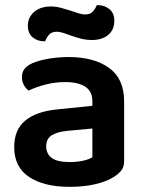

<svg xmlns="http://www.w3.org/2000/svg" viewBox="-20 -709 562 744"><path d="M338 -100V-211L241 -202Q201 -198 180 -184.5Q159 -171 159 -142Q159 -113 180.5 -97Q202 -81 250 -81Q279 -81 303 -86.5Q327 -92 338 -100ZM461 -316V-85Q461 -61 449 -47Q437 -33 419 -22Q391 -5 348 5Q305 15 250 15Q150 15 92.5 -23.5Q35 -62 35 -139Q35 -206 77.5 -241.5Q120 -277 201 -285L338 -299V-317Q338 -355 310.5 -373Q283 -391 233 -391Q194 -391 157 -381.5Q120 -372 91 -358Q80 -366 72.5 -379.5Q65 -393 65 -409Q65 -429 74.5 -441.5Q84 -454 105 -464Q134 -476 171 -482Q208 -488 246 -488Q344 -488 402.5 -446Q461 -404 461 -316ZM310 -653Q330 -653 340 -664.5Q350 -676 355 -689H360Q385 -689 404 -673.5Q423 -658 423 -629Q423 -593 399 -573.5Q375 -554 337 -554Q314 -554 294.5 -559Q275 -564 258 -570Q241 -576 226.5 -581Q212 -586 200 -586Q180 -586 170 -574.5Q160 -563 155 -549H151Q125 -549 106.5 -564.5Q88 -580 88 -609Q88 -628 95.5 -642Q103 -656 115.5 -665.5Q128 -675 143.5 -679.5Q159 -684 175 -684Q196 -684 215 -679Q234 -674 251 -668.5Q268 -663 283 -658Q298 -653 310 -653Z"/></svg>

Font: Baloo 2 Latin SemiBold
Style: Regular
Weight: 400
Designer: Sarang Kulkarni and Ek Type
Foundry: Ek Type
Version: Version 1.001